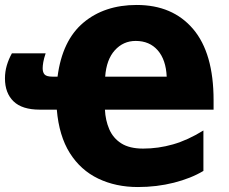

<svg xmlns="http://www.w3.org/2000/svg" viewBox="-32 -744 925 774"><path d="M519 -724Q664 -724 746.5 -627Q829 -530 829 -340V-302H391Q393 -259 408.5 -223Q424 -187 457 -166Q490 -145 545 -145Q606 -145 665.5 -162Q725 -179 788 -218V-55Q738 -25 669 -7.5Q600 10 524 10Q435 10 364 -24Q293 -58 249.5 -127Q206 -196 197 -302H128Q57 -302 22.5 -335.5Q-12 -369 -12 -428Q-12 -455 -4.5 -480.5Q3 -506 16 -529H152Q145 -508 142.5 -493.5Q140 -479 140 -469Q140 -452 148 -443.5Q156 -435 180 -435H200Q219 -581 304 -652.5Q389 -724 519 -724ZM515 -579Q465 -579 431 -541.5Q397 -504 392 -435H640Q637 -503 604 -541Q571 -579 515 -579Z"/></svg>

Font: Noto Sans SemiCondensed Black
Style: Regular
Weight: 900
Width: 4
Designer: Monotype Design Team
Foundry: Monotype Imaging Inc.
Version: Version 2.013; ttfautohint (v1.8.4.7-5d5b)